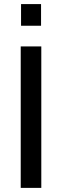

<svg xmlns="http://www.w3.org/2000/svg" viewBox="-20 -913 301 933"><path d="M82.3 -787.9V-893.1H179.5V-787.9ZM80.7 0V-687.4H180.7V0Z"/></svg>

Font: TitilliumWeb ExtraLight
Style: Regular
Weight: 400
Designer: Mohamed Gaber, Accademia di Belle Arti di Urbino and others
Foundry: Kief Type Foundry, Accademia di Belle Arti di Urbino and others
Version: Version 3.000; ttfautohint (v1.8.2)